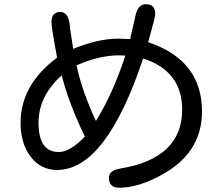

<svg xmlns="http://www.w3.org/2000/svg" viewBox="-20 -837 1040 898"><path d="M649.4 -563.5Q562.5 -302.7 461.9 -172.4Q361.3 -42 247.1 -42Q170.9 -42 123.5 -104Q76.2 -166 76.2 -262.7Q76.2 -440.4 247.1 -567.4Q220.7 -708 220.7 -732.4Q220.7 -781.2 261.7 -781.2Q303.7 -781.2 307.6 -705.1L322.3 -608.4Q437.5 -656.2 533.2 -656.2L588.9 -654.3L612.3 -757.8Q623 -817.4 662.1 -817.4Q706.1 -817.4 706.1 -771.5Q706.1 -756.8 672.9 -639.6Q924.8 -555.7 924.8 -315.4Q924.8 -132.8 756.8 -31.2Q636.7 41 537.1 41Q489.3 41 489.3 -5.9Q489.3 -40 543 -48.8Q832 -96.7 832 -324.2Q832 -504.9 649.4 -563.5ZM566.4 -577.1 537.1 -578.1Q443.4 -578.1 337.9 -531.2Q365.2 -406.2 428.7 -271.5Q507.8 -398.4 566.4 -577.1ZM268.6 -484.4Q160.2 -387.7 160.2 -262.7Q160.2 -126 254.9 -126Q307.6 -126 377 -198.2Q301.8 -353.5 268.6 -484.4Z"/></svg>

Font: MotoyaLMaru
Style: W3 mono
Weight: 400
Version: Version 1.01